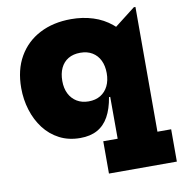

<svg xmlns="http://www.w3.org/2000/svg" viewBox="-86 -660 899 951"><g transform="rotate(-10 363.5 -185.0)"><path d="M658 47H727V209.5H385.5V47H458L457.5 -226.5L461 -270.5V-303L457.5 -369.5V-431L650 -580.5H658ZM333 -576.5Q391.5 -576.5 443 -560.2Q494.5 -544 535.2 -510.2Q576 -476.5 600.5 -425L461 -282.5Q461 -319 447.8 -346.5Q434.5 -374 409.5 -389.2Q384.5 -404.5 349 -404.5Q313.5 -404.5 288.5 -389.5Q263.5 -374.5 250.5 -347Q237.5 -319.5 237.5 -282Q237.5 -245 251.2 -217.8Q265 -190.5 290.2 -175.2Q315.5 -160 349 -160Q384 -160 409 -175.2Q434 -190.5 447.5 -218Q461 -245.5 461 -282.5L475 -163.5H451.5Q442 -105.5 420.2 -66.5Q398.5 -27.5 363 -8Q327.5 11.5 277 11.5Q218.5 11.5 172.8 -12.2Q127 -36 95.5 -77.2Q64 -118.5 47.5 -171.8Q31 -225 31 -282.5Q31 -374.5 69 -440.2Q107 -506 175 -541.2Q243 -576.5 333 -576.5Z"/></g></svg>

Font: Hepta Slab ExtraLight ExtraBold
Style: Regular
Weight: 800
Version: Version 1.102